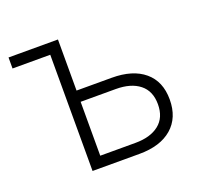

<svg xmlns="http://www.w3.org/2000/svg" viewBox="-98 -641 790 752"><g transform="rotate(-20 296.5 -265.0)"><path d="M214.8 -317.4H361.3Q448.7 -317.4 497.3 -276.4Q545.9 -235.4 545.9 -160.2Q545.9 -84 497.3 -42Q448.7 0 361.3 0H166V-484.4H8.8V-530.3H214.8ZM361.3 -45.9Q424.3 -45.9 460.2 -74.5Q496.1 -103 496.1 -158.2Q496.1 -213.4 460.2 -241.9Q424.3 -270.5 361.3 -270.5H214.8V-45.9Z"/></g></svg>

Font: Pretendard ExtraLight
Style: Regular
Weight: 200
Designer: Base glyphs from Inter by Rasmus Andersson; Hangeul glyphs from Noto Sans CJK(Source Han Sans) by Jang Soo-young and Kan
Foundry: Kil Hyung-jin
Version: Version 1.309